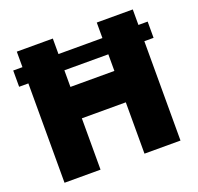

<svg xmlns="http://www.w3.org/2000/svg" viewBox="-124 -844 1005 977"><g transform="rotate(-20 378.0 -355.0)"><path d="M742 -626V-538H692V0H497V-278H259V0H64V-538H14V-626H64V-710H259V-626H497V-710H692V-626ZM497 -448V-538H259V-448Z"/></g></svg>

Font: Raleway-v4020 Black
Style: Regular
Weight: 900
Designer: Matt McInerney, Pablo Impallari, Rodrigo Fuenzalida
Foundry: Matt McInerney, Pablo Impallari, Rodrigo Fuenzalida
Version: Version 4.020;PS 004.020;hotconv 1.0.88;makeotf.lib2.5.64775